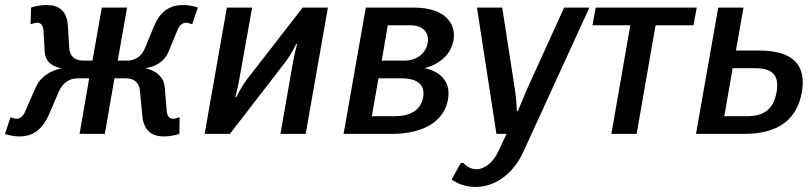

<svg xmlns="http://www.w3.org/2000/svg" viewBox="-20 -530 3215 760"><path d="M647 -325 682 -410C690 -430 702 -440 717 -440C727 -440 736 -435 736 -435H741L763 -500C763 -500 739 -510 704 -510C647 -510 612 -480 589 -425L554 -340C542 -310 519 -290 481 -290H446L483 -500H383L346 -290H311C273 -290 256 -310 254 -340L249 -425C246 -480 221 -510 164 -510C129 -510 103 -500 103 -500L101 -435H106C106 -435 117 -440 127 -440C142 -440 150 -430 152 -410L157 -325C160 -268 219 -260 225 -260C216 -258 148 -245 122 -185L80 -90C72 -70 60 -60 45 -60C35 -60 26 -65 26 -65H21L0 0C0 0 23 10 58 10C113 10 149 -21 173 -75L214 -170C228 -200 253 -220 288 -220H333L295 0H395L433 -220H478C513 -220 532 -200 534 -170L543 -75C547 -21 573 10 628 10C663 10 690 0 690 0L691 -65H686C686 -65 675 -60 665 -60C650 -60 642 -70 640 -90L632 -185C627 -246 561 -259 555 -260C563 -261 624 -269 647 -325Z M1110 -285C1133 -315 1152 -355 1152 -355H1156C1156 -355 1145 -315 1140 -285L1090 0H1190L1278 -500H1178L957 -215C934 -185 915 -145 915 -145H911C911 -145 922 -185 927 -215L978 -500H878L790 0H890Z M1660 -260C1660 -260 1759 -280 1775 -370C1787 -440 1738 -500 1618 -500H1428L1340 0H1530C1670 0 1740 -60 1753 -135C1773 -245 1660 -260 1660 -260ZM1605 -430C1655 -430 1680 -400 1673 -360C1666 -320 1631 -290 1581 -290H1491L1515 -430ZM1568 -220C1638 -220 1663 -190 1655 -145C1647 -100 1612 -70 1542 -70H1452L1478 -220Z M1865 140C1835 140 1814 115 1814 115H1804L1768 180C1768 180 1802 210 1862 210C1947 210 2016 150 2052 70L2313 -500H2213L2063 -170C2050 -140 2030 -90 2030 -90H2026C2026 -90 2024 -140 2019 -170L1968 -500H1868L1945 0H1985L1952 70C1934 110 1900 140 1865 140Z M2738 -500H2338L2325 -430H2475L2400 0H2500L2575 -430H2725Z M2893 -330 2923 -500H2823L2735 0H2925C3065 0 3135 -60 3154 -165C3172 -270 3123 -330 2983 -330ZM2970 -260C3040 -260 3065 -230 3054 -165C3042 -100 3007 -70 2937 -70H2847L2880 -260Z"/></svg>

Font: Scada
Style: Italic
Weight: 400
Designer: Jovanny Lemonad
Foundry: Jovanny Lemonad
Version: Version 3.005